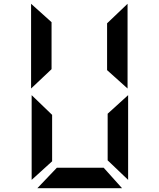

<svg xmlns="http://www.w3.org/2000/svg" viewBox="-20 -780 840 1013"><path d="M177 213 280 105H527L624 213ZM147 -278 255 -174V71L147 169ZM656 169 548 66V-180L656 -278ZM144 -313V-760L252 -663V-415ZM653 -760V-313L545 -410V-657Z"/></svg>

Font: Digital Numbers
Style: Regular
Weight: 400
Version: Version 001.102